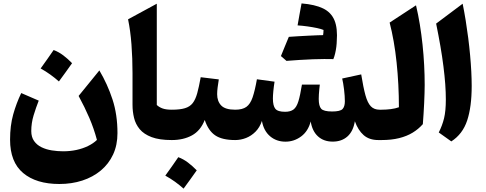

<svg xmlns="http://www.w3.org/2000/svg" viewBox="-20 -833 2892 1142"><path d="M556.6 -0.7Q535.2 20 503.9 35.3Q472.7 50.6 435 58.8Q397.3 66.9 355.8 66.9Q321.9 66.9 288.2 61.5Q254.6 56.2 227.1 42.8Q199.5 29.5 182.8 5.9Q166 -17.6 166 -53.7Q166 -101.2 180 -147.2Q194 -193.2 210.4 -234.5L106.3 -279.5Q77.1 -218.8 58.5 -152.3Q39.9 -85.8 39.9 -2.3Q39.9 130.9 117.7 196.1Q195.5 261.4 333 261.4Q406.7 261.4 469.6 240.9Q532.6 220.4 579.6 181.2Q626.6 142.1 652.7 86Q678.7 29.9 678.7 -40.9Q678.7 -151.4 649.1 -241.8Q619.5 -332.2 571 -414.1L447.6 -262.4Q484.2 -195 511.3 -131.9Q538.4 -68.8 556.6 -0.7ZM299 -535.5Q280.3 -508.3 261.1 -481Q242 -453.6 221.7 -425.8Q252.6 -408.7 279.5 -389.2Q306.5 -369.8 330.4 -348.5Q350.9 -376.3 370.4 -403.4Q389.8 -430.5 408.7 -457.2Q383.8 -482.9 356.4 -503.7Q328.9 -524.4 299 -535.5Z M912.6 -810.9 741.7 -718.1Q755.7 -650.9 762 -568.4Q768.2 -486 768.2 -397.8V-209.8Q768.2 -169.4 777.3 -131.9Q786.3 -94.4 811 -64.6Q835.8 -34.8 881.8 -17.4Q927.7 0 1001.3 0H1001.8V-180.5H1001.3Q967.9 -180.5 947.4 -187.8Q926.9 -195.1 912.6 -208.5Z M1040.5 101.9Q1021.8 129.1 1002.7 156.4Q983.6 183.8 963.2 211.6Q994.1 228.7 1021.1 248.1Q1048 267.6 1071.9 288.9Q1092.4 261.1 1111.9 234Q1131.3 206.9 1150.2 180.2Q1125.3 154.5 1097.9 133.7Q1070.5 113 1040.5 101.9ZM1002 0Q1070.8 0 1121.7 -27.7Q1172.5 -55.3 1197.8 -119.5Q1219.1 -55.5 1260.2 -27.8Q1301.3 0 1379.1 0H1379.6V-180.5H1379.1Q1319.8 -180.5 1295.7 -205.6Q1271.6 -230.8 1271.6 -272.5Q1271.6 -291.3 1274.5 -313.7Q1277.3 -336.1 1281.4 -360.7L1173.8 -373.7Q1163.4 -316.2 1153.1 -278.6Q1142.7 -241 1126.1 -219.6Q1109.4 -198.2 1080 -189.4Q1050.6 -180.5 1002 -180.5Q991.7 -180.5 986.6 -172.4Q981.4 -164.4 981.4 -142.9V-37.6Q981.4 -16.1 986.6 -8.1Q991.7 0 1002 0Z M1959.1 9.3Q2012 9.3 2046.5 -21.3Q2080.9 -51.9 2090.7 -111.8Q2109.5 -58.9 2142.7 -29.5Q2175.8 0 2230.5 0H2249.2V-180.5H2238Q2205.2 -180.5 2185.8 -200.6Q2166.3 -220.7 2153.6 -266.7Q2141 -312.7 2128.4 -390.5L2015.3 -366Q2021.6 -339.5 2026.4 -300.6Q2031.2 -261.7 2031.2 -230.5Q2031.2 -199.1 2017.4 -184.5Q2003.6 -169.9 1955.7 -169.9Q1905.1 -169.9 1890.5 -186.1Q1875.8 -202.3 1875.8 -244.8Q1875.8 -256.2 1876.7 -271.6Q1877.6 -286.9 1879.2 -302.5Q1880.7 -318 1882.2 -329.8H1775.9Q1765.6 -265.8 1754.9 -230.8Q1744.1 -195.8 1726.1 -182Q1708 -168.1 1675.6 -168.1Q1632.2 -168.1 1617.7 -186Q1603.2 -203.9 1603.2 -246.9Q1603.2 -264.6 1605.8 -291.5Q1608.4 -318.4 1613 -347.2L1508.1 -361.5Q1496.1 -293.8 1482.5 -254Q1468.9 -214.2 1445.4 -197.3Q1421.9 -180.5 1379.4 -180.5Q1369.1 -180.5 1364 -172.4Q1358.9 -164.4 1358.9 -142.9V-37.6Q1358.9 -16.1 1364 -8.1Q1369.1 0 1379.4 0Q1411.9 0 1443.4 -12.3Q1474.8 -24.6 1499.8 -49.8Q1524.9 -75 1537.9 -113.8Q1548.3 -54.9 1586.3 -22.6Q1624.2 9.6 1677.9 9.6Q1729 9.6 1770.9 -21.3Q1812.8 -52.2 1828 -110.7Q1837.2 -52.9 1871.4 -21.8Q1905.6 9.3 1959.1 9.3ZM1901.5 -622.2Q1922.7 -612.1 1942.1 -603.4Q1961.4 -594.6 1982.9 -585.8Q1989.1 -665.2 1969.3 -712.5Q1949.5 -759.8 1901.4 -783Q1853.4 -806.2 1773.6 -812.7Q1767.4 -780.6 1761.7 -748.4Q1756 -716.1 1750 -682Q1777.5 -680.3 1808.3 -676Q1839.2 -671.7 1865.2 -666.2Q1891.1 -660.6 1904.3 -654.8Q1904.1 -646.3 1903.5 -638.5Q1902.8 -630.7 1901.5 -622.2ZM1683.9 -470.9Q1721.7 -496.1 1759.4 -521.3Q1797 -546.5 1834.6 -572.3Q1872.1 -598.1 1909.7 -624.2Q1895.7 -624.2 1870.8 -623.3Q1845.9 -622.4 1815.6 -620.8Q1785.3 -619.3 1754.5 -617.5Q1723.6 -615.7 1697.9 -613.8Q1686 -585.4 1674.4 -557.1Q1662.8 -528.8 1650.9 -499.5Q1659.5 -492.2 1667.9 -484.9Q1676.3 -477.5 1683.9 -470.9ZM1907.2 -481.9Q1922.2 -481.9 1932.5 -481.8Q1942.7 -481.6 1949.8 -481.6Q1956.9 -481.6 1962.7 -481.3Q1968.8 -495.8 1973.3 -514.8Q1977.9 -533.9 1980.5 -554.7Q1983.1 -575.5 1983.1 -594.7Q1983.1 -609.2 1965.5 -616.7Q1947.9 -624.2 1909.7 -624.2Q1866.2 -603.8 1822.8 -582.9Q1779.3 -562 1736.4 -541.3Q1693.5 -520.5 1650.9 -499.5Q1659.5 -492.2 1667.9 -484.9Q1676.3 -477.5 1683.9 -470.9Q1719.1 -473.8 1760.7 -476.4Q1802.2 -479 1841.2 -480.5Q1880.2 -481.9 1907.2 -481.9Z M2454.4 -801.4 2297.5 -698.7Q2311.2 -645.7 2321.7 -585.9Q2332.2 -526 2338.9 -461.5Q2345.7 -397 2349.2 -329.8Q2352.7 -262.7 2352.7 -195.1Q2331.1 -187.3 2304 -183.9Q2276.9 -180.5 2249 -180.5Q2238.8 -180.5 2233.6 -172.4Q2228.5 -164.4 2228.5 -142.9V-37.6Q2228.5 -16.1 2233.6 -8.1Q2238.8 0 2249 0Q2308.3 0 2353.9 -11.4Q2399.6 -22.8 2434.3 -43.9Q2469.1 -65.1 2495 -94.6Q2497.2 -123.7 2499.3 -155.4Q2501.3 -187 2502.8 -218.5Q2504.2 -250 2505.1 -278.1Q2506 -306.2 2506 -327.8Q2506 -385.9 2502.8 -446.4Q2499.7 -506.8 2493.2 -567.5Q2486.8 -628.1 2477.2 -687.1Q2467.6 -746.1 2454.4 -801.4Z M2731.8 -810.9 2574.1 -692.7Q2588.4 -622.6 2599.4 -558.8Q2610.4 -495.1 2617.5 -438.3Q2624.7 -381.5 2628.3 -332.3Q2631.8 -283 2631.8 -241.5Q2631.8 -173.2 2621.3 -129.7Q2610.7 -86.3 2589.7 -45.1L2664.4 8.1Q2731.8 -35.3 2758.7 -116.4Q2785.6 -197.4 2785.6 -321.8Q2785.6 -361.3 2783.2 -407.6Q2780.8 -453.9 2776.2 -504.3Q2771.6 -554.7 2765 -606.9Q2758.3 -659 2750 -710.7Q2741.7 -762.4 2731.8 -810.9Z"/></svg>

Font: Pinar FD VF
Style: Regular
Weight: 300
Designer: Amin Abedi
Version: Version 2.000